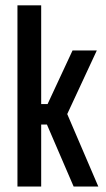

<svg xmlns="http://www.w3.org/2000/svg" viewBox="-20 -684 388 704"><path d="M250 0 152 -227.5H124.5V-302.5H154.5L246 -499H335L221.5 -255V-277.5L340.5 0ZM44 0V-664.5H131V0Z"/></svg>

Font: Anek Latin Condensed Medium
Style: Regular
Weight: 500
Width: 3
Designer: Yesha Goshar
Foundry: Ek Type
Version: Version 1.003